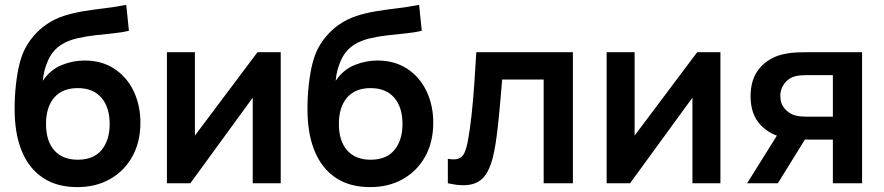

<svg xmlns="http://www.w3.org/2000/svg" viewBox="-20 -755 3642 791"><path d="M294.8 15.8Q217.3 15 163.3 -18.4Q109.3 -51.8 78.8 -112.8Q48.3 -173.8 42.1 -257.2Q38.8 -299.7 41.3 -352.2Q43.9 -404.7 52.5 -454.7Q61.2 -504.7 76.1 -539.5Q91.3 -574.7 116.4 -604.2Q141.4 -633.8 170.8 -654Q203.6 -676.8 242.3 -689.3Q281 -701.8 323.6 -708.8Q366.2 -715.7 411 -721Q455.8 -726.4 500.1 -735L511.1 -628.3Q482.9 -621.3 446.1 -617.6Q409.3 -613.8 370.2 -609.5Q331.1 -605.1 295.5 -596.5Q259.9 -587.9 234.1 -571.7Q198.1 -549.4 179 -508.3Q159.9 -467.2 156.4 -422Q187.4 -467.9 233.8 -486.8Q280.2 -505.7 327.8 -505.7Q399.6 -505.7 451.2 -471.6Q502.9 -437.5 530.7 -379.3Q558.4 -321.2 558.4 -249.3Q558.4 -169.6 524.9 -109.6Q491.4 -49.7 432 -16.5Q372.6 16.7 294.8 15.8ZM300.6 -97Q365.4 -97 398.6 -137.2Q431.8 -177.5 431.8 -244.5Q431.8 -313.2 397.6 -352.6Q363.5 -392 300.4 -392Q236.5 -392 203 -352.6Q169.6 -313.2 169.6 -244.5Q169.6 -174.3 203.6 -135.7Q237.6 -97 300.6 -97Z M1136.5 -540V0H1021.2V-352.7L764.2 0H667.7V-540H783V-196.5L1040.8 -540Z M1501.2 15.8Q1423.8 15 1369.8 -18.4Q1315.8 -51.8 1285.3 -112.8Q1254.8 -173.8 1248.6 -257.2Q1245.2 -299.7 1247.8 -352.2Q1250.4 -404.7 1259 -454.7Q1267.7 -504.7 1282.6 -539.5Q1297.8 -574.7 1322.9 -604.2Q1347.9 -633.8 1377.2 -654Q1410.1 -676.8 1448.8 -689.3Q1487.5 -701.8 1530.1 -708.8Q1572.7 -715.7 1617.5 -721Q1662.3 -726.4 1706.6 -735L1717.6 -628.3Q1689.4 -621.3 1652.6 -617.6Q1615.8 -613.8 1576.7 -609.5Q1537.6 -605.1 1502 -596.5Q1466.4 -587.9 1440.6 -571.7Q1404.6 -549.4 1385.5 -508.3Q1366.4 -467.2 1362.9 -422Q1393.9 -467.9 1440.3 -486.8Q1486.7 -505.7 1534.2 -505.7Q1606.1 -505.7 1657.8 -471.6Q1709.4 -437.5 1737.2 -379.3Q1764.9 -321.2 1764.9 -249.3Q1764.9 -169.6 1731.4 -109.6Q1697.9 -49.7 1638.5 -16.5Q1579.1 16.7 1501.2 15.8ZM1507.1 -97Q1571.9 -97 1605.1 -137.2Q1638.2 -177.5 1638.2 -244.5Q1638.2 -313.2 1604.1 -352.6Q1570 -392 1506.9 -392Q1443 -392 1409.5 -352.6Q1376.1 -313.2 1376.1 -244.5Q1376.1 -174.3 1410.1 -135.7Q1444.1 -97 1507.1 -97Z M1825 0V-100.8Q1854.7 -95.3 1870.6 -102.1Q1886.5 -108.8 1894.5 -127.9Q1902.6 -146.9 1908.3 -178.7Q1916.4 -223.1 1922.7 -281Q1929 -338.8 1933.7 -404.9Q1938.4 -470.9 1942.3 -540H2340.2V0H2219.8V-427.2H2048.7Q2046.2 -394.4 2042.7 -354.3Q2039.2 -314.2 2035.1 -273Q2031.1 -231.9 2026.3 -195.3Q2021.6 -158.8 2016.3 -132.7Q2005.2 -73.9 1983.8 -39.9Q1962.5 -5.8 1924.5 4Q1886.5 13.8 1825 0Z M2948 -540V0H2832.7V-352.7L2575.7 0H2479.2V-540H2594.5V-196.5L2852.3 -540Z M3411.2 0V-179.8H3314.3Q3296.2 -179.8 3268.4 -180.9Q3240.7 -181.9 3216.5 -186.2Q3153.9 -197.5 3113 -240.7Q3072.2 -283.8 3072.2 -358.7Q3072.2 -431.5 3111 -475.9Q3149.9 -520.3 3212.5 -532.8Q3238.8 -538.4 3266.5 -539.2Q3294.2 -540 3312.7 -540H3531.5L3531.7 0ZM3058 0 3187.2 -206.7H3312.5L3184.7 0ZM3302.2 -274.3H3411.2V-445.5H3302.2Q3292.3 -445.5 3278.9 -444.5Q3265.5 -443.5 3252.2 -439.8Q3237.5 -435.6 3224.4 -424.5Q3211.3 -413.3 3203 -396.8Q3194.7 -380.3 3194.7 -359.7Q3194.7 -328.2 3213 -307.2Q3231.2 -286.3 3255.3 -279.7Q3267.8 -276.3 3280.3 -275.3Q3292.9 -274.3 3302.2 -274.3Z"/></svg>

Font: Manrope ExtraLight
Style: Regular
Weight: 200
Designer: Mikhail Sharanda
Foundry: Mikhail Sharanda
Version: Version 4.505